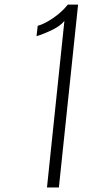

<svg xmlns="http://www.w3.org/2000/svg" viewBox="-20 -830 443 850"><path d="M188 0 265.1 -737.3Q246.6 -714.4 208.5 -696.3Q170.4 -678.2 141.6 -669.9L147 -715.8Q176.3 -723.6 214.8 -749.8Q253.4 -775.9 280.3 -809.6H325.7L240.7 0Z"/></svg>

Font: Oswald
Style: Extra-Light
Weight: 200
Designer: Vernon Adams
Foundry: Vernon Adams
Version: 3.0; ttfautohint (v0.94.23-7a4d-dirty) -l 8 -r 50 -G 200 -x 